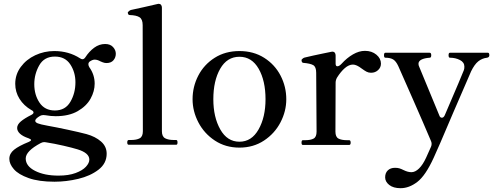

<svg xmlns="http://www.w3.org/2000/svg" viewBox="-20 -761 2593 1008"><path d="M451 -438Q444 -432 444 -424Q444 -416 449 -408Q477 -369 477 -322Q477 -282 455.5 -243Q434 -204 388 -177.5Q342 -151 272 -151Q247 -151 219 -156Q215 -157 208 -157Q199 -157 191 -153Q165 -138 165 -127Q165 -119 178 -113.5Q191 -108 230 -101Q275 -93 335.5 -80Q396 -67 434 -57Q481 -44 510.5 -18Q540 8 540 46Q540 97 497 130Q454 163 391 178Q328 193 266 193Q184 193 130.5 174Q77 155 53 127.5Q29 100 29 73Q29 45 54 25Q79 5 131 -16Q143 -21 143 -26Q143 -30 130 -35Q100 -45 85 -59Q70 -73 70 -89Q70 -107 89.5 -123.5Q109 -140 145 -158Q156 -164 156 -170Q156 -178 145 -183Q105 -206 82.5 -242Q60 -278 60 -321Q60 -370 89 -409.5Q118 -449 165 -471Q212 -493 265 -493Q341 -493 400 -455Q407 -450 413 -450Q421 -450 428 -460Q448 -491 474.5 -510.5Q501 -530 532 -530Q559 -530 573.5 -514Q588 -498 588 -479Q588 -459 575.5 -444.5Q563 -430 539 -430Q529 -430 519 -434Q509 -438 507 -439Q491 -448 477 -448Q466 -448 451 -438ZM376 -329Q376 -382 349 -423Q322 -464 268 -464Q212 -464 186 -418Q160 -372 160 -319Q160 -263 187.5 -222Q215 -181 268 -181Q323 -181 349.5 -226.5Q376 -272 376 -329ZM387 23Q361 15 313.5 4Q266 -7 221 -14Q218 -15 212 -15Q204 -15 194 -10Q115 32 115 71Q115 111 164 136Q213 161 287 161Q340 161 376.5 147.5Q413 134 431 114.5Q449 95 449 77Q449 42 387 23Z M656 -1Q648 -1 648 -13Q648 -26 656 -26H668Q697 -26 713.5 -35Q730 -44 730 -72L729 -629Q729 -660 712.5 -670.5Q696 -681 661 -682Q651 -682 651 -697Q660 -707 669 -709L733 -723L807 -740L813 -741Q821 -741 825.5 -735.5Q830 -730 830 -721V-72Q830 -44 847 -35Q864 -26 893 -26H905Q912 -26 912 -13Q912 -1 905 -1Z M991 -240Q991 -306 1021 -364Q1051 -422 1107 -457.5Q1163 -493 1237 -493Q1311 -493 1367 -457.5Q1423 -422 1453 -364Q1483 -306 1483 -240Q1483 -177 1452.5 -118.5Q1422 -60 1366 -23Q1310 14 1237 14Q1164 14 1108 -23Q1052 -60 1021.5 -118.5Q991 -177 991 -240ZM1374 -240Q1374 -337 1338 -400Q1302 -463 1237 -463Q1172 -463 1136 -400Q1100 -337 1100 -240Q1100 -146 1136.5 -81.5Q1173 -17 1237 -17Q1301 -17 1337.5 -81.5Q1374 -146 1374 -240Z M1980 -427Q1980 -407 1965 -393Q1950 -379 1928 -379Q1915 -379 1904.5 -384.5Q1894 -390 1879 -401Q1852 -422 1833 -422Q1812 -422 1790.5 -403.5Q1769 -385 1749 -353Q1742 -340 1742 -327L1741 -70Q1741 -42 1757 -33.5Q1773 -25 1802 -25H1813Q1821 -25 1821 -12Q1821 0 1813 0H1570Q1563 0 1563 -12Q1563 -25 1570 -25H1582Q1611 -25 1626.5 -33.5Q1642 -42 1642 -70L1640 -379Q1640 -410 1624.5 -419Q1609 -428 1572 -431Q1563 -432 1563 -447Q1571 -457 1580 -459Q1600 -464 1625.5 -469.5Q1651 -475 1675 -480Q1702 -485 1719 -489L1725 -490Q1733 -490 1737.5 -484.5Q1742 -479 1742 -470V-427Q1742 -413 1751 -413Q1761 -413 1773 -426Q1801 -457 1833 -475.5Q1865 -494 1896 -494Q1932 -494 1956 -474Q1980 -454 1980 -427Z M2542 -484Q2549 -484 2549 -471Q2549 -460 2537 -458Q2511 -455 2491 -439Q2471 -423 2453 -386Q2455 -390 2360 -171Q2276 27 2257 67Q2214 161 2171 194Q2128 227 2083 227Q2045 227 2023.5 210Q2002 193 2002 170Q2002 147 2016 133.5Q2030 120 2054 120Q2068 120 2077.5 123Q2087 126 2099 132Q2121 143 2140 143Q2160 143 2180 123.5Q2200 104 2217 67L2243 9Q2246 2 2246 -6Q2246 -13 2243 -20Q2201 -119 2149.5 -236Q2098 -353 2071 -414Q2059 -440 2044 -449Q2029 -458 2003 -458Q1996 -458 1996 -471Q1996 -484 2003 -484H2236Q2244 -484 2244 -471Q2244 -458 2236 -458Q2208 -456 2192.5 -448Q2177 -440 2177 -426Q2177 -418 2181 -410L2286 -156Q2290 -143 2300 -143Q2309 -143 2315 -156Q2407 -370 2415 -392Q2418 -399 2418 -411Q2418 -434 2394.5 -446Q2371 -458 2342 -458Q2335 -458 2335 -471Q2335 -484 2342 -484Z"/></svg>

Font: Shippori Mincho B1 SemiBold
Style: Regular
Weight: 600
Designer: FONTDASU
Foundry: FONTDASU / Google Inc. / but / Adobe
Version: Version 3.110; ttfautohint (v1.8.3)